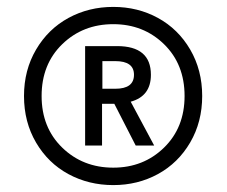

<svg xmlns="http://www.w3.org/2000/svg" viewBox="-20 -726 656 556"><path d="M49.5 -448Q49.5 -523 84.5 -582.5Q119.5 -642 178.2 -674Q237 -706 308 -706Q379 -706 437.5 -674Q496 -642 530.8 -582.5Q565.5 -523 565.5 -448Q565.5 -373 530.8 -313.5Q496 -254 437.5 -222Q379 -190 308 -190Q237 -190 178.2 -221.8Q119.5 -253.5 84.5 -313Q49.5 -372.5 49.5 -448ZM100.5 -448Q100.5 -356.5 160.2 -298.5Q220 -240.5 308 -240.5Q395.5 -240.5 455 -298.5Q514.5 -356.5 514.5 -448Q514.5 -540 455 -598Q395.5 -656 308 -656Q220 -656 160.2 -598Q100.5 -540 100.5 -448ZM226.5 -304.5V-592.5H319Q417 -592.5 417 -509.5Q417 -447.5 358.5 -431.5L426.5 -304.5H373L311 -425.5H275.5V-304.5ZM276.5 -469H314Q368 -469 368 -509.5Q368 -549 314 -549H276.5Z"/></svg>

Font: HK Grotesk SemiBold
Style: Regular
Weight: 600
Designer: Alfredo Marco Pradil
Foundry: Hanken Design Co.
Version: Version 3.001;FEAKit 1.0